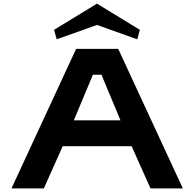

<svg xmlns="http://www.w3.org/2000/svg" viewBox="-20 -1049 1082 1069"><path d="M638.2 -776.9 998 0H817.9L712.9 -234.9H329.1L224.1 0H43.9L403.8 -776.9ZM650.9 -378.9 544.9 -632.8H497.1L391.1 -378.9ZM280.8 -882.8 520 -1028.8 758.8 -882.8 744.1 -830.1 520 -910.2 295.9 -830.1Z"/></svg>

Font: Sporting Grotesque
Style: Gras
Weight: 700
Designer: Lucas LE BIHAN
Foundry: Lucas LE BIHAN
Version: Version 1.001